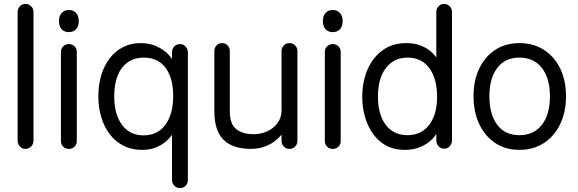

<svg xmlns="http://www.w3.org/2000/svg" viewBox="-20 -750 2949 980"><path d="M110 10Q93 10 81.5 -2.5Q70 -15 70 -32V-689Q70 -706 81.5 -718Q93 -730 110 -730Q127 -730 139 -718Q151 -706 151 -689V-32Q151 -15 139 -2.5Q127 10 110 10Z M332 10Q314 10 302.5 -1.5Q291 -13 291 -30V-485Q291 -502 302.5 -513.5Q314 -525 332 -525Q349 -525 360.5 -513.5Q372 -502 372 -485V-30Q372 -13 360.5 -1.5Q349 10 332 10ZM331 -586Q309 -586 295 -600.5Q281 -615 281 -643Q281 -669 295 -684Q309 -699 331 -699Q354 -699 368 -684Q382 -669 382 -643Q382 -615 368 -600.5Q354 -586 331 -586Z M705 15Q652 15 610.5 -6Q569 -27 540.5 -64.5Q512 -102 497 -151.5Q482 -201 482 -259Q482 -317 497 -366.5Q512 -416 540 -452.5Q568 -489 608 -509.5Q648 -530 698 -530Q740 -530 773.5 -516Q807 -502 831 -480Q855 -458 866 -434L858 -433V-483Q858 -502 870 -513.5Q882 -525 899 -525Q916 -525 927.5 -512Q939 -499 939 -482V169Q939 186 927.5 198Q916 210 899 210Q882 210 870 198Q858 186 858 169V-87L871 -82Q859 -60 837 -37.5Q815 -15 782 0Q749 15 705 15ZM713 -59Q784 -59 824 -113Q864 -167 864 -260Q864 -352 825 -404Q786 -456 714 -456Q666 -456 632 -432Q598 -408 580.5 -364Q563 -320 563 -259Q563 -166 603 -112.5Q643 -59 713 -59Z M1262 10Q1199 10 1157 -11Q1115 -32 1094.5 -74.5Q1074 -117 1074 -182V-489Q1074 -506 1085 -518Q1096 -530 1113 -530Q1131 -530 1142 -518Q1153 -506 1153 -489V-181Q1153 -117 1186 -91Q1219 -65 1274 -65Q1312 -65 1344.5 -80Q1377 -95 1397 -122.5Q1417 -150 1417 -188V-489Q1417 -506 1428.5 -518Q1440 -530 1458 -530Q1475 -530 1486.5 -518Q1498 -506 1498 -489V-31Q1498 -14 1486.5 -2Q1475 10 1458 10Q1440 10 1428.5 -2Q1417 -14 1417 -31V-103L1434 -86Q1402 -37 1357.5 -13.5Q1313 10 1262 10Z M1679 10Q1661 10 1649.5 -1.5Q1638 -13 1638 -30V-485Q1638 -502 1649.5 -513.5Q1661 -525 1679 -525Q1696 -525 1707.5 -513.5Q1719 -502 1719 -485V-30Q1719 -13 1707.5 -1.5Q1696 10 1679 10ZM1678 -586Q1656 -586 1642 -600.5Q1628 -615 1628 -643Q1628 -669 1642 -684Q1656 -699 1678 -699Q1701 -699 1715 -684Q1729 -669 1729 -643Q1729 -615 1715 -600.5Q1701 -586 1678 -586Z M2047 15Q1975 15 1926.5 -23Q1878 -61 1853.5 -123Q1829 -185 1829 -256Q1829 -331 1855 -393Q1881 -455 1931.5 -492.5Q1982 -530 2054 -530Q2096 -530 2127.5 -517.5Q2159 -505 2181 -485.5Q2203 -466 2215 -444L2207 -442V-689Q2207 -706 2218.5 -718Q2230 -730 2247 -730Q2264 -730 2275.5 -718Q2287 -706 2287 -689V-34Q2287 -16 2275.5 -3.5Q2264 9 2247 9Q2230 9 2218.5 -3.5Q2207 -16 2207 -34V-81L2214 -80Q2203 -55 2179.5 -33.5Q2156 -12 2122.5 1.5Q2089 15 2047 15ZM2063 -60Q2134 -62 2172.5 -115Q2211 -168 2211 -256Q2211 -348 2171.5 -402Q2132 -456 2060 -456Q1990 -456 1949.5 -402.5Q1909 -349 1909 -257Q1909 -165 1949.5 -112Q1990 -59 2063 -60Z M2631 15Q2561 15 2508.5 -19.5Q2456 -54 2426.5 -116Q2397 -178 2397 -259Q2397 -340 2426.5 -401Q2456 -462 2508.5 -496Q2561 -530 2631 -530Q2702 -530 2755.5 -496Q2809 -462 2839 -401Q2869 -340 2869 -259Q2869 -178 2839 -116Q2809 -54 2755.5 -19.5Q2702 15 2631 15ZM2631 -60Q2705 -60 2746 -113Q2787 -166 2787 -259Q2787 -350 2746 -403Q2705 -456 2631 -456Q2558 -456 2518 -403Q2478 -350 2478 -259Q2478 -166 2518 -113Q2558 -60 2631 -60Z"/></svg>

Font: National Park
Style: Regular
Weight: 400
Designer: Andrea Herstowski, Ben Hoepner
Version: Version 1.009